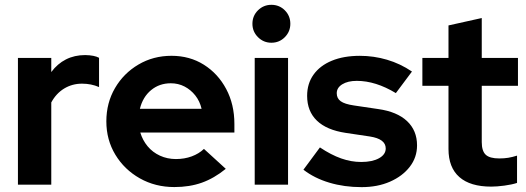

<svg xmlns="http://www.w3.org/2000/svg" viewBox="-20 -759 2162 789"><path d="M53.7 0V-521H190.7V-462.9Q215.8 -496.9 250.9 -514.8Q286.1 -532.7 329.9 -532.7Q368.1 -532 387 -521.5V-401.2Q354.9 -415.2 317.1 -415.2Q276.8 -415.2 243.7 -395.2Q210.7 -375.1 190.7 -338V0Z M696.4 9.7Q618 9.7 554.5 -26.2Q491 -62.1 454 -123.3Q417 -184.4 417 -260.3Q417 -335.9 452.5 -396.9Q488 -457.9 549 -493.8Q610 -529.7 684.7 -529.7Q759.6 -529.7 817.7 -493.1Q875.9 -456.5 909.5 -393.3Q943.2 -330.2 943.2 -249.6V-214.4H556.5Q566.1 -182.6 586.6 -157.9Q607.1 -133.2 637.3 -119.3Q667.6 -105.4 703 -105.4Q737.7 -105.4 767.6 -116.3Q797.4 -127.2 818.1 -147.1L907.8 -65.2Q860 -26.3 809.5 -8.3Q759 9.7 696.4 9.7ZM554.9 -312H808.4Q801 -343.4 782.5 -366.8Q764 -390.1 738.3 -403.5Q712.6 -416.8 682 -416.8Q634.9 -416.8 600.8 -388.6Q566.7 -360.3 554.9 -312Z M1026.7 0V-521H1163.7V0ZM1095.2 -583.4Q1063 -583.4 1040.1 -606.3Q1017.3 -629.1 1017.3 -661.3Q1017.3 -694 1040.1 -716.6Q1063 -739.2 1095.2 -739.2Q1127.9 -739.2 1150.5 -716.6Q1173.1 -694 1173.1 -661.3Q1173.1 -629.1 1150.5 -606.3Q1127.9 -583.4 1095.2 -583.4Z M1465.8 10Q1394.5 10 1333.2 -8.4Q1271.9 -26.7 1226.9 -61.6L1294.7 -153.2Q1340.5 -122.6 1381.8 -108Q1423 -93.4 1464.2 -93.4Q1509.9 -93.4 1537.5 -108.7Q1565.1 -124 1565.1 -149Q1565.1 -188 1500 -198.1L1400.2 -213Q1322.3 -224.7 1282.2 -263.3Q1242.1 -302 1242.1 -365Q1242.1 -415.6 1268.6 -452.5Q1295.1 -489.5 1343.7 -509.5Q1392.3 -529.6 1458.8 -529.6Q1515.9 -529.6 1570.3 -513.6Q1624.8 -497.6 1672.9 -465L1606.7 -376.4Q1523.7 -426.7 1446.2 -426.7Q1409.2 -426.7 1386.5 -412.6Q1363.8 -398.6 1363.8 -375.9Q1363.8 -354.7 1380.1 -343Q1396.3 -331.2 1434.6 -325.6L1534.5 -310.8Q1611.6 -300 1652.7 -261.4Q1693.8 -222.7 1693.8 -161.6Q1693.8 -112.2 1663.9 -73.6Q1634.1 -35 1582.8 -12.5Q1531.6 10 1465.8 10Z M1998.8 7.9Q1912.3 7.9 1867.7 -31.4Q1823 -70.6 1823 -146.8V-406.5H1715.7V-521H1823V-654.5L1959.7 -684.9V-521H2108.5V-406.5H1959.7V-175.1Q1959.7 -138.6 1975.9 -123.3Q1992.1 -107.9 2031.7 -107.9Q2051.9 -107.9 2068.4 -110.6Q2084.9 -113.2 2104.7 -119.5V-7.3Q2083.5 -0.3 2052.5 3.8Q2021.5 7.9 1998.8 7.9Z"/></svg>

Font: Red Hat Display VF
Style: Regular
Weight: 300
Designer: Pentagram, MCKL
Foundry: Pentagram, MCKL
Version: Version 1.023